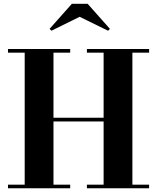

<svg xmlns="http://www.w3.org/2000/svg" viewBox="-20 -1014 846 1034"><path d="M409 -923.5 562 -848.5 572 -858.5 452 -993.5H367L247 -858.5L257 -848.5ZM23 -19.5V0H358V-19.5H268V-360H538V-19.5H448V0H783V-19.5H693V-730.5H783V-750H448V-730.5H538V-380H268V-730.5H358V-750H23V-730.5H113V-19.5Z"/></svg>

Font: Bodoni* 11pt
Style: Bold
Weight: 700
Version: Version 2.3